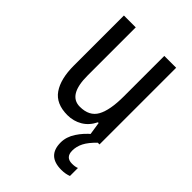

<svg xmlns="http://www.w3.org/2000/svg" viewBox="-223 -633 951 951"><g transform="rotate(45 252.5 -157.0)"><path d="M434 -537V0H367L356 -72H351Q331 -31 296 -10.5Q261 10 219 10Q139 10 103.5 -41.5Q68 -93 68 -186V-537H151V-199Q151 -63 233 -63Q299 -63 325 -110Q351 -157 351 -253V-537ZM360 117Q360 164 405 164Q417 164 425.5 162.5Q434 161 441 158V214Q431 218 418 220.5Q405 223 389 223Q291 223 291 129Q291 90 315.5 52.5Q340 15 375 -13L422 0Q388 33 374 60.5Q360 88 360 117Z"/></g></svg>

Font: Noto Sans Gurmukhi Condensed
Style: Regular
Weight: 400
Width: 3
Designer: Jelle Bosma - Monotype Design Team
Foundry: Monotype Imaging Inc.
Version: Version 2.004; ttfautohint (v1.8.4.7-5d5b)